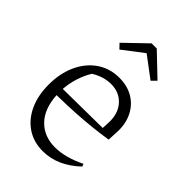

<svg xmlns="http://www.w3.org/2000/svg" viewBox="-212 -800 897 897"><g transform="rotate(45 236.5 -351.0)"><path d="M242 7Q182 7 137 -23Q92 -53 67 -107Q42 -161 42 -233Q42 -307 68.5 -365Q95 -423 143 -456Q191 -489 254 -489Q305 -489 343.5 -467Q382 -445 403.5 -405Q425 -365 425 -313L422 -249Q371 -241 322.5 -236Q274 -231 221 -228Q168 -225 103 -224Q108 -138 153 -92Q198 -46 270 -46Q338 -46 419 -86L424 -73Q340 7 242 7ZM149 -411Q109 -344 103 -265L364 -268L366 -314Q366 -371 333 -406Q300 -441 247 -441Q197 -441 149 -411ZM280 -709 389 -605 366 -582 262 -660 160 -582 138 -605 246 -709Z"/></g></svg>

Font: Piazzolla Light
Style: Regular
Weight: 300
Designer: Juan Pablo del Peral
Foundry: Huerta Tipografica
Version: Version 1.330